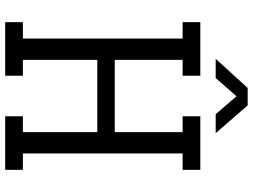

<svg xmlns="http://www.w3.org/2000/svg" viewBox="-137 -835 972 738"><g transform="rotate(90 349.0 -466.0)"><path d="M570 -682V-68H633V0H427V-68H488V-354H210V-68H271V0H65V-68H128V-682H65V-750H271V-682H210V-421H488V-682H427V-750H633V-682ZM492 -809H419L350 -889L280 -809H206L318 -932H385Z"/></g></svg>

Font: Kelly Slab
Style: Regular
Weight: 400
Designer: Denis Masharov
Foundry: Denis Masharov
Version: Version 1.001